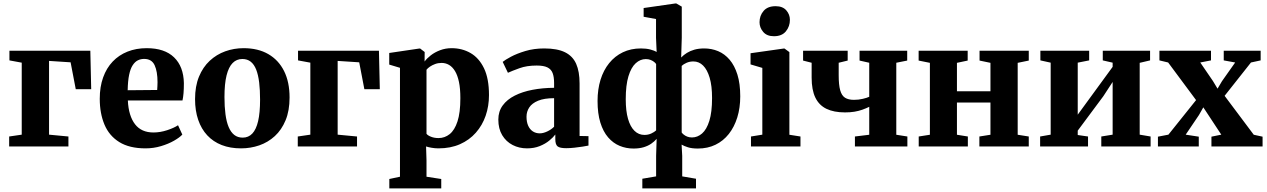

<svg xmlns="http://www.w3.org/2000/svg" viewBox="-20 -839 7259 1100"><path d="M32.5 0V-57L104.5 -67.5V-480L34 -493V-548.5H497.5L502.5 -328H414L384.5 -482L261 -490V-67.5L372 -57V0Z M814 11Q721.5 11 663.5 -25Q605.5 -61 578.5 -125.2Q551.5 -189.5 551.5 -273Q551.5 -341.5 570.8 -395.2Q590 -449 625.5 -486.2Q661 -523.5 710.5 -543.2Q760 -563 820.5 -563Q923 -563 977.2 -510.5Q1031.5 -458 1033.5 -363Q1033.5 -330 1031.5 -305.5Q1029.5 -281 1025.5 -263.5H712.5Q714.5 -219 725 -184.8Q735.5 -150.5 753.8 -127Q772 -103.5 798.2 -91.8Q824.5 -80 859.5 -80Q898 -80 938 -93.2Q978 -106.5 1000 -121.5L1024.5 -68Q1009.5 -51.5 977.2 -33Q945 -14.5 902.5 -1.8Q860 11 814 11ZM711.5 -322 880.5 -323.5Q881 -334.5 881.8 -345.8Q882.5 -357 882.5 -368Q882.5 -429.5 865.8 -465.5Q849 -501.5 806 -501.5Q786 -501.5 769.5 -493.2Q753 -485 740 -465Q727 -445 719.8 -410.2Q712.5 -375.5 711.5 -322Z M1097.5 -271Q1097.5 -345 1120 -399.8Q1142.5 -454.5 1181.5 -490.8Q1220.5 -527 1270.5 -545Q1320.5 -563 1375.5 -563Q1458.5 -563 1517.2 -529Q1576 -495 1607.5 -432Q1639 -369 1639 -280.5Q1639 -205 1616.2 -150Q1593.5 -95 1554.5 -59.2Q1515.5 -23.5 1465.5 -6.2Q1415.5 11 1360.5 11Q1299 11 1250.2 -8Q1201.5 -27 1167.5 -63.5Q1133.5 -100 1115.5 -152.5Q1097.5 -205 1097.5 -271ZM1370.5 -50.5Q1403.5 -50.5 1425.5 -73.8Q1447.5 -97 1458.8 -145Q1470 -193 1470 -268Q1470 -323.5 1464.8 -366.8Q1459.5 -410 1447.8 -440Q1436 -470 1416.5 -485.5Q1397 -501 1368.5 -501Q1335.5 -501 1312.8 -478Q1290 -455 1278 -407Q1266 -359 1266 -283Q1266 -227.5 1271.8 -184.2Q1277.5 -141 1290 -111.2Q1302.5 -81.5 1322.2 -66Q1342 -50.5 1370.5 -50.5Z M1686 0V-57L1758 -67.5V-480L1687.5 -493V-548.5H2151L2156 -328H2067.5L2038 -482L1914.5 -490V-67.5L2025.5 -57V0Z M2210.5 240.5V186.5L2271.5 173.5V-450.5L2210 -469V-535.5L2382.5 -561H2387L2413 -541L2412.5 -486.5Q2425 -504 2447.8 -521.8Q2470.5 -539.5 2501.2 -551.2Q2532 -563 2567.5 -563Q2627.5 -563 2676 -535Q2724.5 -507 2753 -447.8Q2781.5 -388.5 2781.5 -294Q2781.5 -231.5 2762.5 -176.2Q2743.5 -121 2706.2 -78.8Q2669 -36.5 2615.2 -12.8Q2561.5 11 2492 11Q2472.5 11 2452.2 7.5Q2432 4 2421 0L2423.5 79.5V173.5L2508 186.5V240.5ZM2492.5 -48Q2528 -48 2556.2 -70.5Q2584.5 -93 2601 -143.2Q2617.5 -193.5 2617.5 -276.5Q2617.5 -331 2609.5 -369.2Q2601.5 -407.5 2586.8 -431.8Q2572 -456 2552.5 -467.2Q2533 -478.5 2510 -478.5Q2490 -478.5 2473 -472.2Q2456 -466 2443.2 -457.2Q2430.5 -448.5 2423.5 -439.5V-72.5Q2430.5 -63 2449.5 -55.5Q2468.5 -48 2492.5 -48Z M2999.5 11Q2954.5 11 2917 -8.2Q2879.5 -27.5 2857.2 -64.5Q2835 -101.5 2835 -154Q2835 -200.5 2860 -234.8Q2885 -269 2929 -291.2Q2973 -313.5 3030.8 -324.5Q3088.5 -335.5 3154.5 -336V-363.5Q3154.5 -398 3146.2 -420Q3138 -442 3116.5 -452.8Q3095 -463.5 3054.5 -463.5Q2998 -463.5 2956 -448.2Q2914 -433 2890 -422L2860 -484.5Q2873 -495.5 2907 -513.8Q2941 -532 2990.2 -546.8Q3039.5 -561.5 3098 -561.5Q3173 -561.5 3217.2 -539.5Q3261.5 -517.5 3281 -473.2Q3300.5 -429 3300.5 -361V-60L3351.5 -59V-5Q3340 -2.5 3318 1Q3296 4.5 3270.8 7.2Q3245.5 10 3224 10Q3188 10 3174.8 -0.2Q3161.5 -10.5 3161.5 -41.5V-68.5Q3150 -52.5 3127.2 -33.8Q3104.5 -15 3072.2 -2Q3040 11 2999.5 11ZM3072.5 -75Q3092 -75 3115 -85.8Q3138 -96.5 3154.5 -113V-276.5Q3098 -276.5 3063 -262Q3028 -247.5 3012.2 -223.5Q2996.5 -199.5 2996.5 -170.5Q2996.5 -140 3006 -118.8Q3015.5 -97.5 3032.8 -86.2Q3050 -75 3072.5 -75Z M3660 240.5V185L3739 171.5V54L3742 -43.5Q3729 -28 3710.2 -15.2Q3691.5 -2.5 3666.5 4.8Q3641.5 12 3609.5 12Q3567 12 3529.8 -3.5Q3492.5 -19 3464 -52Q3435.5 -85 3419.5 -136.8Q3403.5 -188.5 3403.5 -260.5Q3403.5 -327 3420.5 -382Q3437.5 -437 3470 -477.2Q3502.5 -517.5 3548.5 -539.5Q3594.5 -561.5 3652 -561.5Q3682 -561.5 3705.5 -555.5Q3729 -549.5 3742 -541L3738.5 -622.5V-730L3667.5 -743V-793L3848 -819H3855L3886 -801V-622.5L3882.5 -509.5Q3896.5 -524 3915.2 -535.8Q3934 -547.5 3958.5 -554.5Q3983 -561.5 4014.5 -561.5Q4057 -561.5 4094.5 -545.8Q4132 -530 4160.2 -496.8Q4188.5 -463.5 4204.8 -411.5Q4221 -359.5 4221 -287Q4221 -221 4204 -166.2Q4187 -111.5 4155.5 -71.5Q4124 -31.5 4079.2 -9.8Q4034.5 12 3978 12Q3944 12 3921.2 4.8Q3898.5 -2.5 3885 -10.5L3888.5 54V171.5L3967.5 185V240.5ZM3672 -66Q3693.5 -66 3711.2 -74.2Q3729 -82.5 3739 -92V-472Q3735.5 -478 3727.2 -484.5Q3719 -491 3707 -495.8Q3695 -500.5 3680 -500.5Q3648.5 -500.5 3622.2 -476.8Q3596 -453 3580.5 -402.2Q3565 -351.5 3565 -270.5Q3565 -203.5 3578 -158.2Q3591 -113 3615 -89.5Q3639 -66 3672 -66ZM3944.5 -51.5Q3976 -51.5 4002.2 -74.2Q4028.5 -97 4044 -146.8Q4059.5 -196.5 4059.5 -277.5Q4059.5 -347 4045.8 -393.5Q4032 -440 4008.2 -463.5Q3984.5 -487 3952.5 -487Q3931 -487 3913.5 -479.2Q3896 -471.5 3885.5 -461.5V-80Q3889 -74.5 3897.2 -67.8Q3905.5 -61 3917.5 -56.2Q3929.5 -51.5 3944.5 -51.5Z M4282.5 0V-57L4347.5 -67.5V-450L4280 -470V-534L4470.5 -561H4474.5L4502.5 -540.5V-67L4566 -57V0ZM4413.5 -631.5Q4373.5 -631.5 4352.5 -656.2Q4331.5 -681 4331.5 -711.5Q4331.5 -749.5 4354.8 -776.5Q4378 -803.5 4423 -803.5H4424Q4464 -803.5 4484.8 -779.8Q4505.5 -756 4505.5 -725.5Q4505.5 -687.5 4482.5 -659.5Q4459.5 -631.5 4414.5 -631.5Z M4878 0V-57L4960 -67V-227Q4941.5 -218 4920.5 -210.5Q4899.5 -203 4875.2 -199Q4851 -195 4821 -195Q4757.5 -195 4715 -215.5Q4672.5 -236 4651.2 -280Q4630 -324 4630 -394.5V-479.5L4581 -492V-548.5H4836.5V-492L4785 -479.5V-407.5Q4785 -353 4793.5 -322.2Q4802 -291.5 4821.2 -279.2Q4840.5 -267 4872.5 -267Q4899 -267 4923.2 -272.8Q4947.5 -278.5 4960 -284.5V-479.5L4904.5 -492V-548.5H5177.5V-492L5115 -479.5V-67L5178.5 -57V0Z M5243.5 0V-57L5307.5 -67V-479L5243 -492V-548.5H5524V-492L5462.5 -479V-316H5654.5V-479L5592 -492V-548.5H5874V-492L5810.5 -479V-67L5874 -57V0H5591V-57L5654.5 -67V-251.5H5462.5V-67L5525 -57V0Z M5939 0V-57L5999.5 -67.5V-480L5940.5 -493V-548.5H6220V-493L6154.5 -480V-182L6208.5 -256L6354.5 -456V-480L6298 -493V-548.5H6569V-493L6509.5 -479V-67.5L6572 -57V0H6289.5V-57L6354.5 -67.5V-369.5L6301 -287.5L6154.5 -90.5V-65.5L6213.5 -57V0Z M6674 -67.5 6832.5 -265.5 6672.5 -481 6622.5 -493V-548.5H6918V-493L6856.5 -481L6929 -375L6955.5 -331L6981 -374L7056.5 -481L6991 -493V-548.5H7202.5V-493L7147 -481L6996 -290L7163 -67L7213.5 -56V0H6920.5V-56L6977 -67.5L6904 -178.5L6874 -224L6849 -180L6773 -67.5L6848 -56V0H6614V-56Z"/></svg>

Font: Merriweather 36pt ExtraBold
Style: Regular
Weight: 800
Designer: Eben Sorkin
Foundry: Eben Sorkin
Version: Version 2.100